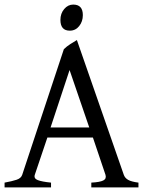

<svg xmlns="http://www.w3.org/2000/svg" viewBox="-20 -819 636 839"><path d="M187 -218 132 -55Q127 -39 145 -32Q163 -25 203 -21V0H0V-21Q33 -27 52.5 -33.5Q72 -40 77 -55L259 -604Q271 -616 287.5 -626.5Q304 -637 316 -644L521 -55Q526 -41 540 -33Q554 -25 585 -21V0H379V-21Q417 -23 431.5 -30.5Q446 -38 441 -55L386 -218ZM370 -262 284 -513 201 -262ZM285 -685Q244 -685 244 -732Q244 -760 260.5 -779.5Q277 -799 300 -799Q342 -799 342 -753Q342 -725 326 -705Q310 -685 285 -685Z"/></svg>

Font: ChillKai
Style: Regular
Weight: 400
Designer: ChillType
Foundry: 寒蝉字型
Version: Version 2.000